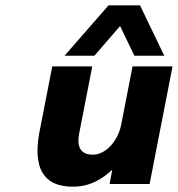

<svg xmlns="http://www.w3.org/2000/svg" viewBox="-20 -690 667 720"><path d="M254 10Q195 10 163.5 -15Q132 -40 124 -85.5Q116 -131 127 -190L176 -441H326L277 -190Q272 -165 275.5 -147Q279 -129 292 -119.5Q305 -110 328 -110Q352 -110 374 -125Q396 -140 412 -165.5Q428 -191 434 -220L477 -441H627L541 0H391L401 -54Q373 -26 335.5 -8Q298 10 254 10ZM222 -481 387 -670H505L596 -481H484L416 -622H456L334 -481Z"/></svg>

Font: Teachers
Style: Italic
Weight: 400
Italic angle: -11°
Designer: Alfredo Marco Pradil, Chank Diesel
Version: Version 1.001